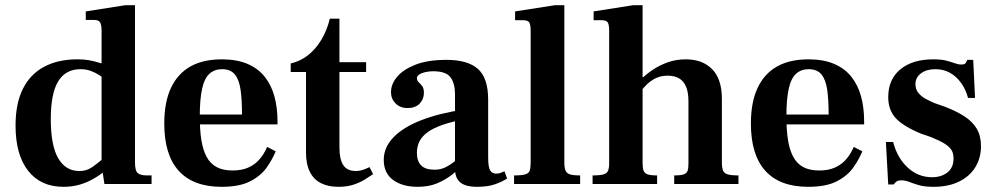

<svg xmlns="http://www.w3.org/2000/svg" viewBox="-20 -710 3841 741"><path d="M225 11Q137 11 88.5 -51Q40 -113 40 -225Q40 -311 68.5 -367.5Q97 -424 150.5 -452.5Q204 -481 279 -481Q305 -481 324 -477.5Q343 -474 359.5 -469Q376 -464 393 -458V-397Q380 -409 364 -419.5Q348 -430 330 -436.5Q312 -443 291 -443Q233 -443 204.5 -396Q176 -349 176 -250Q176 -149 204.5 -99.5Q233 -50 286 -50Q307 -50 322.5 -57.5Q338 -65 353.5 -78Q369 -91 388 -106L391 -56Q370 -37 343.5 -21.5Q317 -6 288 2.5Q259 11 225 11ZM383 0 372 -72V-591Q372 -615 366 -624Q360 -633 344 -633H311V-666L464 -690H501V-83Q501 -51 511.5 -42Q522 -33 547 -33H565V0ZM367 -451V-466H390V-451Z M835 11Q726 11 670 -50.5Q614 -112 614 -233Q614 -316 640 -371Q666 -426 715 -453.5Q764 -481 836 -481Q894 -481 935 -463.5Q976 -446 1001.5 -414Q1027 -382 1039 -338.5Q1051 -295 1051 -241V-230H699V-268H914Q914 -325 908.5 -363.5Q903 -402 886.5 -422.5Q870 -443 837 -443Q808 -443 788.5 -425.5Q769 -408 760 -367.5Q751 -327 751 -260Q751 -209 757 -170.5Q763 -132 777 -105.5Q791 -79 815.5 -65.5Q840 -52 878 -52Q912 -52 937.5 -63Q963 -74 981 -94.5Q999 -115 1011 -143L1044 -126Q1031 -94 1008.5 -62.5Q986 -31 945 -10Q904 11 835 11Z M1286 11Q1247 11 1219 -3Q1191 -17 1176 -46.5Q1161 -76 1161 -121V-432H1102V-465Q1140 -474 1169.5 -497.5Q1199 -521 1220.5 -557Q1242 -593 1253 -638H1290V-470H1393V-432H1290V-141Q1290 -95 1305 -72.5Q1320 -50 1353 -50Q1369 -50 1383.5 -55.5Q1398 -61 1406 -65L1420 -38Q1407 -29 1388.5 -17.5Q1370 -6 1345 2.5Q1320 11 1286 11Z M1821 11Q1793 11 1774 4Q1755 -3 1745.5 -18.5Q1736 -34 1736 -58V-350Q1735 -391 1717.5 -413Q1700 -435 1652 -435Q1635 -435 1620.5 -431.5Q1606 -428 1597.5 -422Q1589 -416 1589 -409Q1589 -399 1596 -392.5Q1603 -386 1609.5 -377.5Q1616 -369 1616 -352Q1616 -327 1599.5 -310Q1583 -293 1553 -293Q1524 -293 1506.5 -311Q1489 -329 1489 -354Q1489 -385 1512 -413Q1535 -441 1582.5 -460Q1630 -479 1703 -479Q1785 -479 1824.5 -444Q1864 -409 1864 -325V-104Q1864 -65 1871.5 -52.5Q1879 -40 1895 -40Q1906 -40 1913 -43Q1920 -46 1927 -49L1937 -21Q1917 -8 1889.5 1.5Q1862 11 1821 11ZM1592 11Q1533 11 1497 -15.5Q1461 -42 1461 -93Q1461 -141 1498.5 -180Q1536 -219 1605.5 -246Q1675 -273 1769 -287V-249Q1675 -231 1632 -201Q1589 -171 1589 -121Q1589 -88 1605.5 -71.5Q1622 -55 1657 -55Q1681 -55 1700.5 -65Q1720 -75 1735.5 -88Q1751 -101 1762 -111L1768 -74Q1749 -55 1724 -35.5Q1699 -16 1667 -2.5Q1635 11 1592 11Z M1964 0V-33Q1993 -33 2007 -37Q2021 -41 2024.5 -52Q2028 -63 2028 -83V-590Q2028 -615 2022.5 -623.5Q2017 -632 1999 -632H1968V-666L2122 -690H2158V-83Q2158 -63 2162.5 -52Q2167 -41 2180 -37Q2193 -33 2219 -33V0Z M2582 0V-33Q2607 -33 2618.5 -37Q2630 -41 2633.5 -50.5Q2637 -60 2637 -78V-318Q2637 -353 2628 -375Q2619 -397 2601 -407.5Q2583 -418 2556 -418Q2527 -418 2502.5 -404Q2478 -390 2454 -359L2452 -402Q2474 -424 2500.5 -441.5Q2527 -459 2558.5 -470Q2590 -481 2627 -481Q2691 -481 2728.5 -443Q2766 -405 2766 -328V-83Q2766 -63 2770.5 -52Q2775 -41 2788.5 -37Q2802 -33 2830 -33V0ZM2267 0V-33Q2296 -33 2309.5 -37Q2323 -41 2327 -51.5Q2331 -62 2331 -83V-591Q2331 -615 2325.5 -623.5Q2320 -632 2302 -632H2271V-666L2424 -690H2460V-80Q2460 -61 2464 -51Q2468 -41 2479.5 -37Q2491 -33 2516 -33V0ZM2443 -403V-412H2466V-403Z M3099 11Q2990 11 2934 -50.5Q2878 -112 2878 -233Q2878 -316 2904 -371Q2930 -426 2979 -453.5Q3028 -481 3100 -481Q3158 -481 3199 -463.5Q3240 -446 3265.5 -414Q3291 -382 3303 -338.5Q3315 -295 3315 -241V-230H2963V-268H3178Q3178 -325 3172.5 -363.5Q3167 -402 3150.5 -422.5Q3134 -443 3101 -443Q3072 -443 3052.5 -425.5Q3033 -408 3024 -367.5Q3015 -327 3015 -260Q3015 -209 3021 -170.5Q3027 -132 3041 -105.5Q3055 -79 3079.5 -65.5Q3104 -52 3142 -52Q3176 -52 3201.5 -63Q3227 -74 3245 -94.5Q3263 -115 3275 -143L3308 -126Q3295 -94 3272.5 -62.5Q3250 -31 3209 -10Q3168 11 3099 11Z M3583 11Q3548 11 3526 4.5Q3504 -2 3489 -8Q3474 -14 3458 -14Q3446 -14 3440 -9.5Q3434 -5 3429 2H3408L3399 -162H3427Q3443 -100 3483.5 -63Q3524 -26 3577 -26Q3613 -26 3636.5 -44.5Q3660 -63 3660 -98Q3660 -119 3651.5 -132Q3643 -145 3624 -156.5Q3605 -168 3573 -181L3535 -194Q3465 -223 3436.5 -254.5Q3408 -286 3408 -335Q3408 -404 3455 -442.5Q3502 -481 3581 -481Q3613 -481 3632 -476Q3651 -471 3664.5 -466Q3678 -461 3690 -461Q3704 -461 3707.5 -467.5Q3711 -474 3713 -479H3736L3743 -332H3716Q3707 -366 3688.5 -391Q3670 -416 3645.5 -429.5Q3621 -443 3590 -443Q3556 -443 3534.5 -427Q3513 -411 3513 -385Q3513 -366 3524 -352Q3535 -338 3552.5 -328.5Q3570 -319 3587 -312L3627 -298Q3671 -281 3702 -261Q3733 -241 3749.5 -213.5Q3766 -186 3766 -146Q3766 -100 3744 -64.5Q3722 -29 3681 -9Q3640 11 3583 11Z"/></svg>

Font: Frank Ruhl Libre SemiBold
Style: Regular
Weight: 600
Designer: Yanek Iontef
Foundry: Fontef
Version: Version 6.003;gftools[0.9.30]